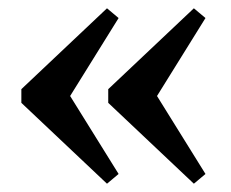

<svg xmlns="http://www.w3.org/2000/svg" viewBox="-20 -455 556 463"><path d="M125.5 -261.5 266 -35.5 238 -12 31.5 -207V-240L238 -435L266 -411.5L125.5 -185.5ZM335 -261.5 475.5 -35.5 447.5 -12 241 -207V-240L447.5 -435L475.5 -411.5L335 -185.5Z"/></svg>

Font: Newsreader 16pt Medium
Style: Regular
Weight: 500
Designer: Hugues Gentile
Foundry: Production Type
Version: Version 1.003